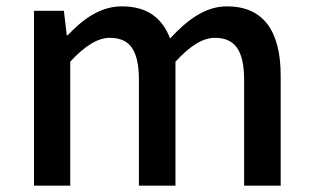

<svg xmlns="http://www.w3.org/2000/svg" viewBox="-20 -584 982 604"><path d="M87 0H201V-390C247 -440 288 -465 325 -465C388 -465 417 -427 417 -332V0H532V-390C578 -440 618 -465 656 -465C718 -465 748 -427 748 -332V0H863V-346C863 -486 809 -564 694 -564C625 -564 569 -521 515 -463C491 -526 445 -564 363 -564C295 -564 240 -523 193 -473H190L181 -550H87Z"/></svg>

Font: Noto Sans Japanese Medium
Style: Regular
Weight: 500
Designer: Ryoko NISHIZUKA (kana & ideographs); Paul D. Hunt (Latin, Greek & Cyrillic); Wenlong ZHANG (bopomofo); Sandoll Communica
Foundry: Adobe Systems Incorporated
Version: Version 1.000;PS 1;hotconv 1.0.78;makeotf.lib2.5.61930